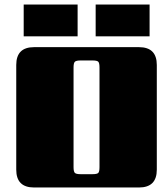

<svg xmlns="http://www.w3.org/2000/svg" viewBox="-20 -831 745 851"><path d="M675 -543V-79Q675 0 596 0H131Q52 0 52 -79V-543Q52 -622 131 -622H596Q675 -622 675 -543ZM421 -90V-532Q421 -552 415.5 -557.5Q410 -563 390 -563H337Q318 -563 312 -557.5Q306 -552 306 -532V-90Q306 -70 312 -64.5Q318 -59 337 -59H390Q410 -59 415.5 -64.5Q421 -70 421 -90ZM404 -811H643V-670H404ZM85 -811H324V-670H85Z"/></svg>

Font: Sarpanch Black
Style: Regular
Weight: 900
Designer: Manushi Parikh (Devanagari and Latin), Jyotish Sonowal (Devanagari)
Foundry: Indian Type Foundry
Version: Version 2.004;PS 1.0;hotconv 1.0.78;makeotf.lib2.5.61930; tt